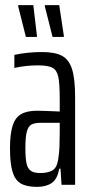

<svg xmlns="http://www.w3.org/2000/svg" viewBox="-20 -721 351 749"><path d="M19 -142Q19 -198 29 -230Q39 -262 62 -275.5Q85 -289 124 -289Q147 -289 213 -286V-332Q213 -395 207.5 -421Q202 -447 185 -456.5Q168 -466 128 -466Q81 -466 36 -456V-507Q88 -518 144 -518Q194 -518 221.5 -503.5Q249 -489 261 -451.5Q273 -414 273 -342V0H220L216 -63H211Q204 -22 181.5 -7Q159 8 125 8Q84 8 61.5 -5Q39 -18 29 -50.5Q19 -83 19 -142ZM207 -99Q211 -123 212 -149Q213 -175 213 -204V-242H139Q115 -242 102.5 -235Q90 -228 84.5 -207Q79 -186 79 -144Q79 -104 83.5 -83.5Q88 -63 100.5 -54.5Q113 -46 137 -46Q166 -46 184 -56Q202 -66 207 -99ZM81 -577 51 -696V-701H110L124 -582V-577ZM185 -577 155 -696V-701H211L229 -582V-577Z"/></svg>

Font: Saira Ultra Condensed
Style: Regular
Weight: 400
Width: 1
Designer: Hector Gatti with collaboration of the Omnibus-Type team
Foundry: Omnibus-Type
Version: Version 1.001; ttfautohint (v1.8)